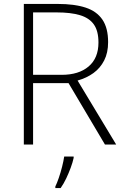

<svg xmlns="http://www.w3.org/2000/svg" viewBox="-20 -734 632 975"><path d="M273 -714Q358 -714 414.5 -695.5Q471 -677 500 -634.5Q529 -592 529 -520Q529 -466 509 -427Q489 -388 454.5 -363Q420 -338 374 -325L570 0H513L328 -312H148V0H101V-714ZM268 -671H148V-354H293Q380 -354 430 -396.5Q480 -439 480 -518Q480 -577 456.5 -610Q433 -643 386 -657Q339 -671 268 -671ZM354 68Q349 91 339 118Q329 145 316.5 171.5Q304 198 288 221H261V213Q269 197 278.5 169.5Q288 142 295.5 112Q303 82 306 61H354Z"/></svg>

Font: Noto Sans Oriya ExtraLight
Style: Regular
Weight: 250
Version: Version 2.003